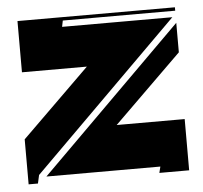

<svg xmlns="http://www.w3.org/2000/svg" viewBox="-43 -570 652 616"><g transform="rotate(-5 282.5 -262.5)"><path d="M25 0V-145L244 -360H35V-525H542V-514H180L176 -494H531L61 -27L55 0ZM84 -20 542 -475V-380L323 -165H542V0H446L451 -20Z"/></g></svg>

Font: J.M. Nexus Grotesque
Style: Regular
Weight: 900
Designer: deFharo
Foundry: deFharo
Version: Version 3.003